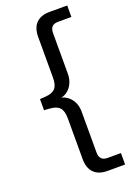

<svg xmlns="http://www.w3.org/2000/svg" viewBox="-166 -765 688 1004"><g transform="rotate(-20 177.5 -262.5)"><path d="M249 180Q200 180 174 153.6Q148.1 127.1 148.1 77.1V-149.3Q148.1 -190.8 131.5 -209.1Q114.9 -227.4 74.7 -229.9L45.8 -231.8V-293.7L74.7 -295.6Q114.3 -298.1 131.2 -316.1Q148.1 -334.2 148.1 -376.2V-602.1Q148.1 -652.6 174 -678.8Q200 -705 249 -705H347.1V-641.2H272.7Q250.2 -641.2 239.1 -629.7Q228.1 -618.2 228.1 -595.2V-367.6Q228.1 -337.6 215.7 -313Q203.2 -288.3 182.1 -274.4Q160.9 -260.5 134.4 -260.5V-264.5Q160.9 -264.5 182.1 -250.6Q203.2 -236.7 215.7 -212.8Q228.1 -188.9 228.1 -158V70.2Q228.1 92.7 239.1 104.5Q250.2 116.2 272.7 116.2H347.1V180Z"/></g></svg>

Font: Mulish ExtraLight
Style: Regular
Weight: 200
Designer: Vernon Adams
Foundry: Vernon Adams
Version: Version 3.603